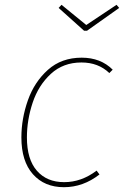

<svg xmlns="http://www.w3.org/2000/svg" viewBox="-20 -769 516 799"><path d="M449 -479 435 -465Q389 -509 319 -509Q243 -509 191.5 -461.5Q140 -414 116 -342Q92 -270 92 -197Q92 -106 133.5 -58.5Q175 -11 247 -11Q319 -11 382 -59L394 -43Q326 10 246 10Q165 10 117 -44Q69 -98 69 -197Q69 -275 96 -351.5Q123 -428 179.5 -478.5Q236 -529 320 -529Q399 -529 449 -479ZM465 -749 476 -736 342 -641H330L224 -736L236 -749L339 -665Z"/></svg>

Font: Fira Sans Thin
Style: Italic
Weight: 250
Italic angle: -8°
Designer: Carrois Corporate & Edenspiekermann AG
Foundry: Carrois Corporate GbR & Edenspiekermann AG
Version: Version 4.203